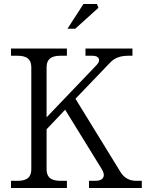

<svg xmlns="http://www.w3.org/2000/svg" viewBox="-20 -944 753 964"><path d="M213.9 -94.2Q213.9 -64 230.7 -50Q247.6 -36.1 283.2 -36.1H315.9V0H35.2V-36.1H67.9Q103.5 -36.1 120.4 -50Q137.2 -64 137.2 -94.2V-606Q137.2 -636.2 120.4 -650.1Q103.5 -664.1 67.9 -664.1H35.2V-700.2H315.9V-664.1H283.2Q247.6 -664.1 230.7 -650.1Q213.9 -636.2 213.9 -606V-355L464.8 -617.2Q482.4 -635.7 475.8 -649.9Q469.2 -664.1 443.8 -664.1H409.2V-700.2H645V-664.1H624Q564.5 -664.1 533.2 -629.9L358.9 -448.2L584 -82Q611.3 -36.1 664.1 -36.1H691.9V0H426.8V-36.1H459Q488.8 -36.1 497.8 -52.2Q506.8 -68.4 492.2 -92.8L307.1 -393.1L213.9 -294.9ZM318.8 -799.8 398.9 -923.8H466.8L474.1 -904.8L357.9 -799.8Z"/></svg>

Font: LT Superior Serif
Style: Regular
Weight: 400
Designer: Daniel Lyons
Foundry: LyonsType
Version: Version 2.120;FEAKit 1.0